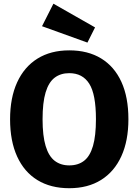

<svg xmlns="http://www.w3.org/2000/svg" viewBox="-20 -976 731 1013"><path d="M345.4 -710.3Q443.6 -710.3 513.4 -667.8Q583.3 -625.2 620.4 -544.2Q657.5 -463.1 657.5 -347.1Q657.5 -233.7 620.4 -152.1Q583.3 -70.4 513.4 -26.7Q443.6 17 345.4 17Q247.5 17 177.7 -25.7Q107.8 -68.4 70.5 -150.1Q33.2 -231.7 33.2 -346.7Q33.2 -460.1 70.5 -541.7Q107.8 -623.2 177.7 -666.8Q247.5 -710.3 345.4 -710.3ZM345.4 -590Q299.6 -590 268.1 -565.9Q236.6 -541.7 220.6 -488.3Q204.6 -434.9 204.6 -346.7Q204.6 -259.6 220.8 -205.7Q237 -151.9 268.5 -127.6Q300 -103.4 345.4 -103.4Q392.2 -103.4 423.5 -127.6Q454.8 -151.9 470.5 -205.7Q486.2 -259.6 486.2 -347.1Q486.2 -478.7 450.9 -534.3Q415.7 -590 345.4 -590ZM201.7 -837.7 261.8 -956.5 481.5 -831.4 441.3 -751.3Z"/></svg>

Font: Fira Sans Variable
Style: Regular
Weight: 400
Designer: Carrois Corporate & Edenspiekermann AG
Foundry: Carrois Corporate GbR & Edenspiekermann AG
Version: Version 4.202